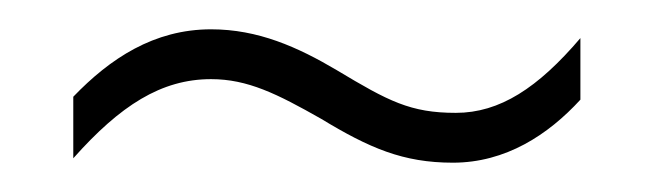

<svg xmlns="http://www.w3.org/2000/svg" viewBox="-20 -485 445 131"><path d="M199 -404C232 -384 255 -374 289 -374C325 -374 354 -393 376 -417V-459C347 -425 321 -408 291 -408C260 -408 245 -416 210 -437C183 -453 156 -465 124 -465C85 -465 55 -445 30 -419V-377C62 -413 90 -431 124 -431C149 -431 169 -421 199 -404Z"/></svg>

Font: Noto Sans Malayalam UI ExtraCondensed ExtraLight
Style: Regular
Weight: 200
Width: 2
Designer: Jelle Bosma - Monotype Design Team
Foundry: Monotype Imaging Inc.
Version: Version 2.104